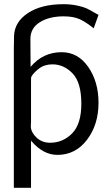

<svg xmlns="http://www.w3.org/2000/svg" viewBox="-20 -730 536 916"><path d="M46 166V-498Q46 -537 47 -558Q49 -625 113 -667.5Q177 -710 283 -710Q318 -710 348 -703.5Q378 -697 392 -690.5Q406 -684 425.5 -672.5Q445 -661 450 -659L427 -595Q390 -625 360 -638.5Q330 -652 284 -652Q215 -652 170 -624Q125 -596 125 -544Q125 -522 125.5 -478Q126 -434 126 -411Q185 -481 274 -481Q352 -481 401 -410.5Q450 -340 450 -240Q450 -135 395 -63Q340 9 254 9Q185 9 128 -59V166ZM127 -125Q129 -97 155 -73Q181 -49 219 -49Q280 -49 324 -93.5Q368 -138 368 -235Q368 -336 326.5 -379.5Q285 -423 230 -423Q192 -423 165.5 -402.5Q139 -382 129 -363Q128 -360 128 -341V-150Q128 -146 127.5 -138Q127 -130 127 -125Z"/></svg>

Font: Coval
Style: Light
Weight: 300
Foundry: Context Ltd
Version: Version 001.000